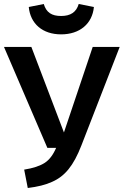

<svg xmlns="http://www.w3.org/2000/svg" viewBox="-27 -926 619 961"><path d="M279 -754C372 -754 435 -807 443 -891L367 -906C355 -865 326 -846 279 -846C232 -846 205 -863 192 -906L117 -891C125 -807 186 -754 279 -754ZM572 -691H437L293 -263L130 -691H-7L210 -186H254C239 -151 220 -126 197 -111C174 -96 139 -84 94 -77L112 15C161 9 202 -1 234 -16C298 -44 341 -97 380 -197Z"/></svg>

Font: Fira Sans Medium
Style: Regular
Weight: 500
Designer: Carrois Corporate & Edenspiekermann AG
Foundry: Carrois Corporate GbR & Edenspiekermann AG
Version: Version 4.203